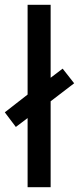

<svg xmlns="http://www.w3.org/2000/svg" viewBox="-41 -780 329 800"><path d="M74 0V-288L25 -251L-21 -312L74 -386V-760H170V-456L220 -494L268 -433L170 -358V0Z"/></svg>

Font: Noto Sans Lao UI ExtCond Med
Style: Regular
Weight: 500
Width: 2
Designer: Monotype Design Team
Foundry: Monotype Imaging Inc.
Version: Version 2.000; ttfautohint (v1.8.4.7-5d5b)